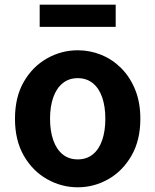

<svg xmlns="http://www.w3.org/2000/svg" viewBox="-20 -789 666 823"><path d="M313.3 13.8Q243.3 13.8 181.6 -21.1Q119.9 -55.9 82 -121.7Q44.2 -187.5 44.2 -279.9Q44.2 -372.8 82 -438.4Q119.9 -503.9 181.6 -538.7Q243.3 -573.5 313.3 -573.5Q365.7 -573.5 414.1 -553.9Q462.4 -534.2 500 -496.4Q537.6 -458.5 559.6 -404.2Q581.6 -349.8 581.6 -279.9Q581.6 -187.5 543.6 -121.7Q505.7 -55.9 444.5 -21.1Q383.3 13.8 313.3 13.8ZM313.3 -105.8Q351.3 -105.8 377.9 -127.3Q404.5 -148.9 418 -188.2Q431.5 -227.4 431.5 -279.9Q431.5 -332.7 418 -371.7Q404.5 -410.7 377.9 -432.3Q351.3 -454 313.3 -454Q275.2 -454 248.7 -432.3Q222.1 -410.7 208.3 -371.7Q194.5 -332.7 194.5 -279.9Q194.5 -227.4 208.3 -188.2Q222.1 -148.9 248.7 -127.3Q275.2 -105.8 313.3 -105.8ZM150.1 -673.7V-769.1H475.9V-673.7Z"/></svg>

Font: Noto Sans HK Thin
Style: Regular
Weight: 100
Designer: Ryoko NISHIZUKA 西塚涼子 (kana, bopomofo & ideographs); Paul D. Hunt (Latin, Greek & Cyrillic); Sandoll Communications 산돌커뮤니
Foundry: Adobe
Version: Version 2.004-H2;hotconv 1.0.118;makeotfexe 2.5.65603